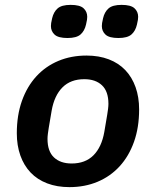

<svg xmlns="http://www.w3.org/2000/svg" viewBox="-20 -756 640 788"><path d="M257 -600Q219 -600 204 -614Q189 -628 189 -649Q189 -654 190 -661.5Q191 -669 194 -681Q200 -707 216.5 -721.5Q233 -736 270 -736Q308 -736 323 -722Q338 -708 338 -687Q338 -682 337 -674.5Q336 -667 333 -655Q327 -629 310.5 -614.5Q294 -600 257 -600ZM466 -600Q428 -600 413 -614Q398 -628 398 -649Q398 -654 399 -661.5Q400 -669 403 -681Q409 -707 425.5 -721.5Q442 -736 479 -736Q517 -736 532 -722Q547 -708 547 -687Q547 -682 546 -674.5Q545 -667 542 -655Q536 -629 519.5 -614.5Q503 -600 466 -600ZM265 12Q214 12 173.5 -3.5Q133 -19 105.5 -48Q78 -77 63.5 -118Q49 -159 49 -209Q49 -283 70 -342Q91 -401 129 -442.5Q167 -484 219.5 -506Q272 -528 335 -528Q386 -528 426.5 -512.5Q467 -497 494.5 -468Q522 -439 536.5 -398Q551 -357 551 -307Q551 -233 530 -174Q509 -115 471 -73.5Q433 -32 380.5 -10Q328 12 265 12ZM274 -85Q330 -85 363.5 -118.5Q397 -152 408 -214L420 -285Q422 -297 423.5 -309Q425 -321 425 -330Q425 -381 398.5 -406Q372 -431 326 -431Q270 -431 236.5 -397.5Q203 -364 192 -302L180 -231Q178 -219 176.5 -207Q175 -195 175 -186Q175 -135 201.5 -110Q228 -85 274 -85Z"/></svg>

Font: IBM Plex Mono SemiBold
Style: Italic
Weight: 600
Italic angle: -9°
Monospace: yes
Designer: Mike Abbink, Paul van der Laan, Pieter van Rosmalen
Foundry: Bold Monday
Version: Version 2.3